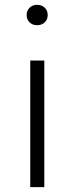

<svg xmlns="http://www.w3.org/2000/svg" viewBox="-20 -773 307 793"><path d="M177 -711Q177 -693 165 -681Q153 -669 133 -669Q114 -669 102 -681Q90 -693 90 -711Q90 -729 102 -741Q114 -753 133 -753Q153 -753 165 -741Q177 -729 177 -711ZM163 0H105V-523H163Z"/></svg>

Font: Fira Sans Light
Style: Regular
Weight: 300
Designer: bBox Type GmbH & Carrois Corporate GbR & Edenspiekermann AG
Foundry: bBox Type GmbH & Carrois Corporate GbR & Edenspiekermann AG
Version: Version 4.301